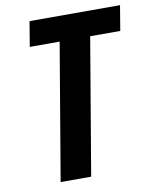

<svg xmlns="http://www.w3.org/2000/svg" viewBox="-83 -798 689 861"><g transform="rotate(-10 261.5 -367.5)"><path d="M123 0 228 -621H92L111 -735H523L504 -621H367L262 0Z"/></g></svg>

Font: iosevka_custom_sans_ss08 Heavy
Style: Italic
Weight: 900
Italic angle: -10°
Designer: Belleve Invis
Foundry: Belleve Invis
Version: Version 10.3.0; ttfautohint (v1.8.3)